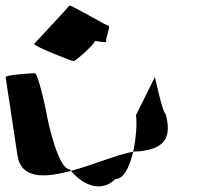

<svg xmlns="http://www.w3.org/2000/svg" viewBox="-57 -812 738 682"><path d="M5 -260C18 -175 103 -180 195 -205C194 -207 191 -209 190 -211C152 -211 115 -366 107 -416C106 -424 78 -552 67 -552C57 -552 -38 -546 -37 -538C-37 -538 -7 -340 5 -260ZM64 -656C63 -648 197 -595 204 -595C213 -595 283 -659 280 -667C280 -667 326 -658 320 -665C317 -672 336 -720 329 -720C322 -720 191 -798 189 -792C186 -786 65 -657 64 -656ZM195 -205C239 -153 303 -127 353 -176C383 -176 404 -221 416 -273C364 -265 277 -227 195 -205ZM416 -273C422 -274 427 -274 432 -274C527 -282 555 -322 531 -408C521 -408 492 -546 493 -538L426 -403C430 -376 427 -322 416 -273Z"/></svg>

Font: Ampere
Style: RevIta
Weight: 400
Version: Version 1